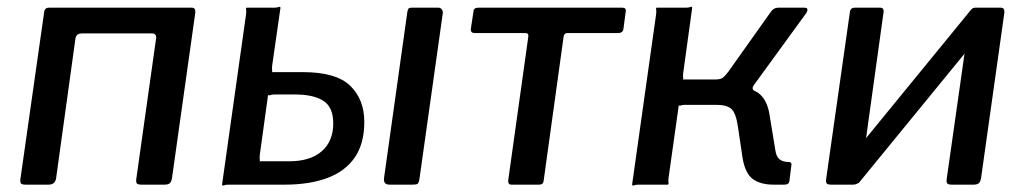

<svg xmlns="http://www.w3.org/2000/svg" viewBox="-20 -553 3069 575"><path d="M57 0Q46 0 43 -3.5Q40 -7 41 -16L112 -515Q113 -530 127 -530H554Q566 -530 565 -516L495 -19Q493 -8 488 -4Q483 0 472 0H404Q393 0 390 -3.5Q387 -7 388 -16L447 -435Q449 -443 446 -448Q443 -453 435 -453H227Q218 -453 213 -450Q208 -447 206 -438L148 -19Q145 0 125 0Z M645 0 717 -511Q718 -520 717 -525Q716 -530 719 -530H801Q810 -530 814.5 -532Q819 -534 820 -530L795 -356Q794 -348 795 -342.5Q796 -337 793 -337H887Q987 -337 1029 -296Q1071 -255 1071 -188Q1071 -123 1042.5 -81.5Q1014 -40 960.5 -20Q907 0 832 0H664Q656 0 651 2Q646 4 645 0ZM756 -70H846Q909 -70 943.5 -100Q978 -130 978 -184Q978 -232 948.5 -251Q919 -270 864 -270H802Q794 -270 789 -268Q784 -266 783 -270L758 -89Q757 -81 758 -75.5Q759 -70 756 -70ZM1306 -513 1236 -16Q1234 -5 1230.5 -2.5Q1227 0 1215 0H1147Q1137 0 1133 -5Q1129 -10 1130 -19L1200 -518Q1202 -526 1204 -528Q1206 -530 1213 -530H1293Q1299 -530 1303 -525Q1307 -520 1306 -513Z M1831 -454H1679Q1670 -454 1668 -444L1608 -11Q1607 0 1594 0H1512Q1501 0 1502 -13L1562 -442Q1563 -448 1561 -451Q1559 -454 1553 -454H1402Q1389 -454 1390 -466L1398 -519Q1399 -530 1412 -530H1843Q1856 -530 1854 -519L1847 -466Q1845 -454 1831 -454Z M1873 0 1945 -511Q1946 -520 1945 -525Q1944 -530 1947 -530H2035Q2043 -530 2047.5 -532Q2052 -534 2053 -530L2026 -334Q2025 -326 2026 -320.5Q2027 -315 2023 -315H2149L2182 -292Q2234 -291 2256.5 -270Q2279 -249 2285 -207L2302 -103Q2305 -83 2315 -75.5Q2325 -68 2341 -68Q2352 -68 2350 -58L2344 -10Q2343 -5 2339.5 -2.5Q2336 0 2328 0H2297Q2258 0 2235 -16.5Q2212 -33 2204 -79L2190 -173Q2184 -215 2170 -227Q2156 -239 2126 -239H2031Q2023 -239 2018.5 -237Q2014 -235 2013 -239L1982 -19Q1981 -11 1982 -5.5Q1983 0 1979 0H1892Q1884 0 1879 2Q1874 4 1873 0ZM2122 -273V-315Q2138 -315 2145 -320.5Q2152 -326 2161 -338L2286 -514Q2291 -522 2297 -526Q2303 -530 2311 -530H2388Q2397 -530 2398 -525.5Q2399 -521 2394 -513L2239 -300Q2228 -286 2241 -280Z M2626 -516 2557 -19Q2554 0 2534 0H2470Q2459 0 2456 -3.5Q2453 -7 2454 -16L2525 -515Q2526 -530 2540 -530H2616Q2628 -530 2626 -516ZM2988 -516 2918 -19Q2916 -8 2911 -4Q2906 0 2895 0H2831Q2820 0 2817 -3.5Q2814 -7 2815 -16L2886 -515Q2888 -530 2901 -530H2977Q2989 -530 2988 -516ZM2889 -525 2942 -482 2551 -4 2499 -48Z"/></svg>

Font: Libre Franklin Medium
Style: Italic
Weight: 500
Italic angle: -8°
Designer: Pablo Impallari, Rodrigo Fuenzalida, Nhung Nguyen
Foundry: Impallari Type
Version: Version 3.000